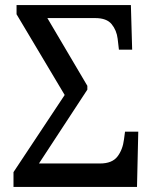

<svg xmlns="http://www.w3.org/2000/svg" viewBox="-20 -734 603 754"><path d="M33 0V-58L234 -361L45 -678V-714H494L499 -539H447L442 -582Q438 -615 418.5 -639Q399 -663 354 -663H166L323 -397V-382L133 -92H373Q420 -92 441 -119Q462 -146 467 -187L471 -217H523L518 0Z"/></svg>

Font: Noto Serif SemiCondensed
Style: Regular
Weight: 400
Width: 4
Designer: Monotype Design Team
Foundry: Monotype Imaging Inc.
Version: Version 2.013